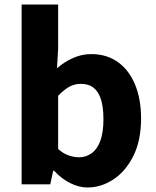

<svg xmlns="http://www.w3.org/2000/svg" viewBox="-20 -818 691 852"><path d="M368 14Q331 14 292.5 -5Q254 -24 220 -60H216L203 0H76V-798H238V-602L233 -515Q266 -544 305 -561Q344 -578 385 -578Q453 -578 502.5 -543Q552 -508 579 -443.5Q606 -379 606 -292Q606 -195 572 -126.5Q538 -58 483.5 -22Q429 14 368 14ZM331 -120Q361 -120 386 -137.5Q411 -155 425 -192.5Q439 -230 439 -289Q439 -341 428.5 -375.5Q418 -410 396 -428Q374 -446 338 -446Q311 -446 287.5 -433Q264 -420 238 -393V-157Q261 -136 285.5 -128Q310 -120 331 -120Z"/></svg>

Font: Noto Sans TC ExtraBold
Style: Regular
Weight: 800
Designer: Ryoko NISHIZUKA  (kana, bopomofo & ideographs); Paul D. Hunt (Latin, Greek & Cyrillic); Sandoll Communications , Soo-you
Foundry: Adobe
Version: Version 2.004-H2;hotconv 1.0.118;makeotfexe 2.5.65603